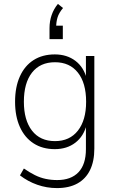

<svg xmlns="http://www.w3.org/2000/svg" viewBox="-20 -773 588 981"><path d="M271 188Q219 188 170.5 171Q122 154 82 123L102 88Q131 108 158 121.5Q185 135 213.5 141Q242 147 272 147Q343 147 381 107Q419 67 419 -11V-137H423Q408 -77 365 -44Q322 -11 260 -11Q197 -11 151.5 -40.5Q106 -70 81.5 -124.5Q57 -179 57 -253Q57 -328 81.5 -382.5Q106 -437 151.5 -466Q197 -495 260 -495Q322 -495 365.5 -462Q409 -429 424 -368H419V-487H462V-14Q462 51 440 96Q418 141 375.5 164.5Q333 188 271 188ZM261 -52Q336 -52 378 -105.5Q420 -159 420 -253Q420 -349 378 -402Q336 -455 261 -455Q185 -455 143.5 -402Q102 -349 102 -253Q102 -159 143.5 -105.5Q185 -52 261 -52ZM233 -573V-629Q233 -665 244 -696.5Q255 -728 276 -753L302 -732Q281 -707 274 -684Q267 -661 267 -634L256 -642H301V-573Z"/></svg>

Font: Nunito Sans 10pt SemiCondensed ExtraLight
Style: Regular
Weight: 250
Width: 4
Designer: Vernon Adams
Foundry: Vernon Adams
Version: Version 3.101;gftools[0.9.27]